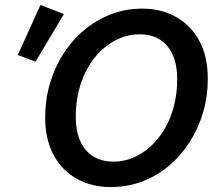

<svg xmlns="http://www.w3.org/2000/svg" viewBox="-20 -744 888 778"><path d="M428 14Q353 14 293 -18.5Q233 -51 198 -114.5Q163 -178 163 -269Q163 -339 182 -404.5Q201 -470 236.5 -525.5Q272 -581 321 -622Q370 -663 429.5 -686Q489 -709 557 -709Q632 -709 692 -676Q752 -643 787 -580Q822 -517 822 -425Q822 -354 803 -289Q784 -224 748.5 -168.5Q713 -113 664.5 -72Q616 -31 556 -8.5Q496 14 428 14ZM440 -89Q482 -89 520.5 -105.5Q559 -122 591 -151.5Q623 -181 647.5 -222.5Q672 -264 685 -315Q698 -366 698 -423Q698 -481 680 -521.5Q662 -562 628 -583.5Q594 -605 545 -605Q503 -605 464.5 -588.5Q426 -572 393.5 -542.5Q361 -513 337 -471.5Q313 -430 300 -379.5Q287 -329 287 -271Q287 -214 305 -173Q323 -132 357.5 -110.5Q392 -89 440 -89ZM124 -494 52 -521 144 -724 239 -687Z"/></svg>

Font: Ubuntu Sans SemiBold
Style: Italic
Weight: 600
Italic angle: -13.5°
Designer: Dalton Maag Ltd
Foundry: Dalton Maag Ltd
Version: Version 1.006